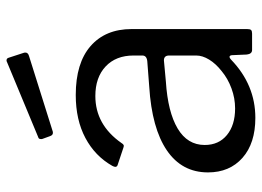

<svg xmlns="http://www.w3.org/2000/svg" viewBox="-127 -665 802 588"><g transform="rotate(-90 274.0 -371.0)"><path d="M406 -700Q407 -698 407 -694Q407 -686 396 -683L167 -611Q165 -610 161 -610Q154 -610 151 -619L143 -641Q142 -643 142 -646Q142 -654 148 -655L379 -751Q380 -752 383 -752Q389 -752 391 -746ZM207 10Q129 10 84.5 -29.5Q40 -69 40 -135Q40 -215 107.5 -261Q175 -307 303 -315L381 -321Q398 -323 398 -336V-363Q398 -417 364.5 -448.5Q331 -480 274 -480Q186 -480 130 -400Q127 -395 124 -393.5Q121 -392 116 -394L62 -412Q57 -414 57 -419Q57 -422 60 -428Q90 -481 145.5 -510.5Q201 -540 277 -540Q375 -540 427 -494.5Q479 -449 479 -369V-15Q479 -6 476 -3Q473 0 465 0H415Q403 0 401 -16L399 -62Q398 -69 394 -69Q390 -69 385 -64Q308 10 207 10ZM383 -270 318 -264Q225 -258 174.5 -228Q124 -198 124 -145Q124 -102 154.5 -77Q185 -52 236 -52Q267 -52 297 -63Q327 -74 350 -93Q373 -111 385.5 -131.5Q398 -152 398 -171V-254Q398 -270 383 -270Z"/></g></svg>

Font: Libre Franklin
Style: Regular
Weight: 400
Designer: Pablo Impallari, Rodrigo Fuenzalida
Foundry: Impallari Type
Version: Version 1.002; ttfautohint (v1.5)